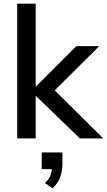

<svg xmlns="http://www.w3.org/2000/svg" viewBox="-20 -756 584 1049"><path d="M74 0V-736H175V-284H177L397 -504H522L256 -239L257 -284L544 0H416L177 -231H175V0ZM267 273 226 244Q249 221 256.5 200Q264 179 264 155L288 168H208V77H321V140Q321 179 308.5 212.5Q296 246 267 273Z"/></svg>

Font: Mulish ExtraLight SemiBold
Style: Regular
Weight: 600
Version: Version 3.603